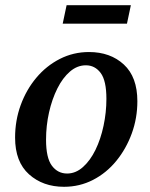

<svg xmlns="http://www.w3.org/2000/svg" viewBox="-20 -704 578 738"><path d="M226 14Q145 14 91.5 -34Q38 -82 38 -175Q38 -241 59.5 -300Q81 -359 119.5 -405Q158 -451 210 -477.5Q262 -504 322 -504Q404 -504 456 -456Q508 -408 508 -315Q508 -250 486.5 -191Q465 -132 427 -85.5Q389 -39 337.5 -12.5Q286 14 226 14ZM238 -37Q271 -37 299 -62Q327 -87 347 -128Q367 -169 378 -220.5Q389 -272 389 -324Q389 -394 367 -423.5Q345 -453 310 -453Q277 -453 249 -429Q221 -405 200.5 -364Q180 -323 168.5 -272Q157 -221 157 -167Q157 -97 179.5 -67Q202 -37 238 -37ZM221 -613 236 -684H483L468 -613Z"/></svg>

Font: Source Serif 4 SmText Semibold
Style: Italic
Weight: 600
Italic angle: -12°
Designer: Frank Grießhammer
Foundry: Adobe
Version: Version 4.005;hotconv 1.1.0;makeotfexe 2.6.0